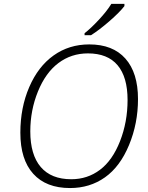

<svg xmlns="http://www.w3.org/2000/svg" viewBox="-20 -951 755 981"><path d="M685.1 -444.8Q685.1 -320.3 639.2 -209.7Q593.3 -99.1 516.1 -44.7Q439 9.8 337.9 9.8Q215.8 9.8 149.9 -63Q84 -135.7 84 -272.9Q84 -400.9 129.4 -506.1Q174.8 -611.3 253.9 -667.7Q333 -724.1 436 -724.1Q556.6 -724.1 620.8 -651.6Q685.1 -579.1 685.1 -444.8ZM429.2 -678.2Q344.2 -678.2 278.6 -628.9Q212.9 -579.6 173.8 -483.4Q134.8 -387.2 134.8 -279.8Q134.8 -160.2 188.2 -97.7Q241.7 -35.2 344.2 -35.2Q426.8 -35.2 490.7 -83.3Q554.7 -131.3 593.3 -229.7Q631.8 -328.1 631.8 -439.9Q631.8 -557.1 580.8 -617.7Q529.8 -678.2 429.2 -678.2ZM412.1 -781.2Q444.3 -806.2 485.6 -850.6Q526.9 -895 548.8 -931.2H615.7V-919.9Q590.8 -887.7 538.8 -842.5Q486.8 -797.4 444.8 -771H412.1Z"/></svg>

Font: TypoPRO Open Sans
Style: Italic
Weight: 300
Italic angle: -12°
Foundry: Ascender Corporation
Version: Version 1.10